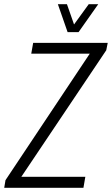

<svg xmlns="http://www.w3.org/2000/svg" viewBox="-39 -889 530 909"><path d="M-19 0 -13 -36 386 -635H109L118 -686H471L464 -651L62 -52H365L356 0ZM426 -869 333 -737H281L235 -869H278L320 -749H294L381 -869Z"/></svg>

Font: Archivo ExtraCondensed ExtraLight
Style: Italic
Weight: 250
Width: 2
Italic angle: -10°
Designer: Hector Gatti
Foundry: Omnibus-Type
Version: Version 2.001